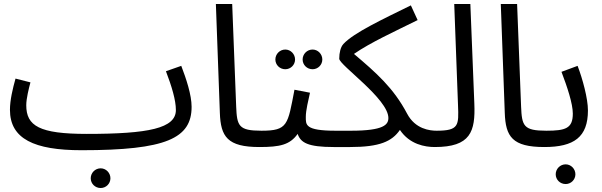

<svg xmlns="http://www.w3.org/2000/svg" viewBox="-20 -734 3025 965"><path d="M486 211C513 211 535 189 535 162C535 135 513 112 486 112C458 112 436 135 436 162C436 189 458 211 486 211Z M390 21C816 21 943 -39 943 -197C943 -257 916 -338 891 -403L814 -376C843 -300 864 -231 864 -181C864 -89 727 -61 416 -61C178 -61 112 -101 112 -205C112 -239 125 -290 133 -320L58 -339C44 -289 30 -231 30 -182C30 -36 152 21 390 21Z M1284 5C1313 5 1334 -16 1334 -38C1334 -59 1322 -77 1294 -77C1179 -77 1171 -101 1167 -199L1147 -714H1065L1085 -167C1089 -47 1123 5 1284 5Z M1551 -386C1578 -386 1600 -408 1600 -435C1600 -462 1578 -485 1551 -485C1523 -485 1501 -462 1501 -435C1501 -408 1523 -386 1551 -386ZM1414 -386C1441 -386 1463 -408 1463 -435C1463 -462 1441 -485 1414 -485C1386 -485 1364 -462 1364 -435C1364 -408 1386 -386 1414 -386Z M1284 5C1387 5 1437 -6 1476 -61C1491 -17 1527 5 1657 5C1686 5 1707 -16 1707 -38C1707 -59 1695 -77 1667 -77C1512 -77 1517 -107 1517 -147C1517 -179 1530 -232 1538 -268L1460 -283C1426 -106 1427 -77 1294 -77Z M1657 5H1740C1888 5 1950 -23 1990 -81C2039 -8 2116 5 2165 5C2194 5 2215 -16 2215 -38C2215 -59 2203 -77 2175 -77C2140 -77 2067 -85 2026 -163C1958 -292 1870 -369 1759 -463C1843 -521 1962 -575 2079 -633L2045 -707C1903 -637 1759 -570 1706 -513C1692 -498 1685 -469 1685 -439C1685 -407 1932 -237 1932 -141C1932 -108 1910 -77 1744 -77H1667Z M2165 5C2345 5 2370 -72 2364 -214L2344 -714H2263L2282 -205C2286 -104 2287 -77 2174 -77Z M2716 5C2745 5 2766 -16 2766 -38C2766 -59 2754 -77 2726 -77C2611 -77 2603 -101 2599 -199L2579 -714H2497L2517 -167C2521 -47 2555 5 2716 5Z M2823 191C2850 191 2872 169 2872 142C2872 115 2850 92 2823 92C2795 92 2773 115 2773 142C2773 169 2795 191 2823 191Z M2716 5C2865 5 2935 -45 2935 -179C2935 -239 2908 -338 2883 -403L2802 -373C2831 -297 2859 -213 2859 -163C2859 -89 2823 -77 2726 -77Z"/></svg>

Font: Noto Sans Arabic
Style: Regular
Weight: 400
Designer: Monotype Design Team, Nadine Chahine, Nizar Qandah and Khaled Hosny
Foundry: Monotype Imaging Inc.
Version: Version 2.012